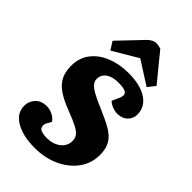

<svg xmlns="http://www.w3.org/2000/svg" viewBox="-286 -1061 1172 1172"><g transform="rotate(45 300.0 -475.0)"><path d="M572 -238Q572 -166 531 -109Q490 -52 419 -19Q348 14 259 14Q158 14 95 -22.5Q32 -59 32 -123Q32 -162 58.5 -190.5Q85 -219 131 -219Q158 -219 183 -206.5Q208 -194 222 -174L206 -146Q192 -120 203.5 -100.5Q215 -81 271 -81Q321 -81 357 -108Q393 -135 393 -180Q393 -205 379 -222.5Q365 -240 334 -255.5Q303 -271 252 -291Q182 -317 140.5 -345Q99 -373 80.5 -409.5Q62 -446 62 -498Q62 -567 99.5 -615.5Q137 -664 200.5 -689.5Q264 -715 342 -715Q444 -715 501.5 -677Q559 -639 559 -574Q559 -538 534 -514Q509 -490 468 -490Q446 -490 423 -499.5Q400 -509 388 -522L408 -566Q416 -583 416.5 -597.5Q417 -612 400 -621Q383 -630 337 -630Q288 -630 258.5 -609Q229 -588 229 -551Q229 -533 241.5 -517Q254 -501 285.5 -483Q317 -465 375 -441Q441 -413 485 -388Q529 -363 550.5 -328Q572 -293 572 -238ZM518 -780 480 -732 328 -829 166 -733 133 -785 274 -933Q304 -964 333 -964Q351 -964 373 -957Z"/></g></svg>

Font: Literata 12pt ExtraBold
Style: Italic
Weight: 800
Italic angle: -2°
Designer: Latin by Veronika Burian and Jose Scaglione. Greek by Irene Vlachou. Cyrillic by Vera Evstafieva
Foundry: TypeTogether
Version: Version 3.002